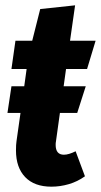

<svg xmlns="http://www.w3.org/2000/svg" viewBox="-20 -684 379 721"><path d="M228 -425 219 -360H302L270 -260H205L190 -152Q189 -148 189 -140Q189 -103 220 -103Q238 -103 264 -116L299 -22Q271 -2 238.5 7.5Q206 17 173 17Q109 17 74.5 -19Q40 -55 40 -119Q40 -142 42 -154L57 -260H8L23 -360H71L80 -425H23L38 -531H101L131 -650L262 -664L243 -531H339L307 -425Z"/></svg>

Font: Fira Sans Extra Condensed
Style: Bold Italic
Weight: 700
Width: 3
Italic angle: -8°
Designer: Carrois Corporate & Edenspiekermann AG
Foundry: Carrois Corporate GbR & Edenspiekermann AG
Version: Version 4.203